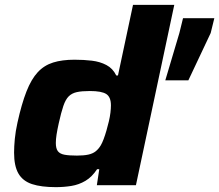

<svg xmlns="http://www.w3.org/2000/svg" viewBox="-20 -763 903 791"><path d="M210 8Q150 8 112 -4.5Q74 -17 56 -48Q38 -79 38 -134Q38 -159 41 -190.5Q44 -222 52 -258Q69 -335 89 -386Q109 -437 135.5 -465.5Q162 -494 199 -505.5Q236 -517 287 -517Q325 -517 358.5 -513Q392 -509 418.5 -495Q445 -481 459 -452H466L528 -743H698L540 0H379L389 -66H380Q359 -34 332 -18Q305 -2 274 3Q243 8 210 8ZM297 -122Q325 -122 343.5 -126Q362 -130 374 -139.5Q386 -149 395 -164Q401 -174 407 -190Q413 -206 418.5 -225Q424 -244 428.5 -263Q433 -282 435 -299Q437 -316 437 -329Q437 -363 418 -375.5Q399 -388 350 -388Q317 -388 296.5 -383.5Q276 -379 263 -366Q250 -353 241 -326.5Q232 -300 222 -255Q216 -228 213 -208.5Q210 -189 210 -174Q210 -151 218.5 -140Q227 -129 246 -125.5Q265 -122 297 -122ZM661 -432 719 -627 734 -688H863L848 -627L756 -432Z"/></svg>

Font: Saira Expanded
Style: Bold Italic
Weight: 700
Width: 7
Italic angle: -12°
Designer: Hector Gatti with collaboration of the Omnibus-Type team
Foundry: Omnibus-Type
Version: Version 1.101